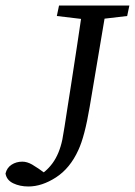

<svg xmlns="http://www.w3.org/2000/svg" viewBox="-46 -635 489 696"><path d="M-26 -6Q-21 -27 -4 -38Q13 -49 35 -49Q52 -49 70.5 -38.5Q89 -28 127 0L84 8Q120 -10 144.5 -43.5Q169 -77 180 -129Q184 -151 188 -176Q192 -201 197.5 -237.5Q203 -274 212 -330Q223 -399 233.5 -470.5Q244 -542 255 -615H341L279 -247Q261 -140 238 -91Q208 -25 157 8Q106 41 57 41Q26 41 2 29.5Q-22 18 -26 -6ZM160 -577 168 -615H423L415 -577L296 -563H277Z"/></svg>

Font: Lisu Bosa Light
Style: Italic
Weight: 300
Italic angle: -19°
Designer: David Morse, Annie Olsen, Victor Gaultney, Frank Grießhammer (Latin)
Foundry: SIL International
Version: Version 2.000